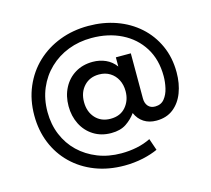

<svg xmlns="http://www.w3.org/2000/svg" viewBox="-119 -797 1266 1152"><g transform="rotate(-15 514.0 -221.0)"><path d="M518 212Q418 212 336 180Q254 148 194.5 90Q135 32 103 -46.5Q71 -125 71 -218Q71 -315 105.5 -395.5Q140 -476 201 -533.5Q262 -591 344 -622.5Q426 -654 522 -654Q615 -654 695 -625.5Q775 -597 835 -543.5Q895 -490 929 -415Q963 -340 963 -248Q963 -179 941.5 -122.5Q920 -66 877.5 -32.5Q835 1 772 1Q727 1 694.5 -20Q662 -41 645 -80Q621 -46 584.5 -21.5Q548 3 491 3Q429 3 382 -26.5Q335 -56 309.5 -106.5Q284 -157 284 -219Q284 -282 310 -332Q336 -382 383 -410.5Q430 -439 492 -439Q535 -439 572 -422.5Q609 -406 634 -372V-429H727V-149Q727 -119 742.5 -101Q758 -83 786 -83Q823 -83 844 -109Q865 -135 873.5 -172.5Q882 -210 882 -246Q882 -349 835.5 -423.5Q789 -498 707.5 -538.5Q626 -579 522 -579Q444 -579 377 -553Q310 -527 259.5 -478.5Q209 -430 181 -364Q153 -298 153 -218Q153 -141 180 -76Q207 -11 256 36Q305 83 371.5 109.5Q438 136 518 136Q568 136 614.5 126.5Q661 117 701 97L726 170Q706 179 683 186.5Q660 194 633 200Q576 212 518 212ZM509 -81Q570 -81 604 -121Q638 -161 638 -218Q638 -258 622 -289Q606 -320 577 -338Q548 -356 509 -356Q451 -356 415.5 -317.5Q380 -279 380 -219Q380 -158 415.5 -119.5Q451 -81 509 -81Z"/></g></svg>

Font: Rethink Sans Medium
Style: Regular
Weight: 500
Designer: The Rethink Sans project authors (Hans Thiessen). DM Sans designed by Colophon Foundry.
Foundry: Rethink Communications LLC
Version: Version 1.001